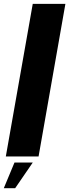

<svg xmlns="http://www.w3.org/2000/svg" viewBox="-30 -805 357 988"><path d="M0 0H168.5L306.5 -785H138.5ZM-10.5 163.5H48L138.5 31.5H44.5Z"/></svg>

Font: Anybody
Style: Bold Italic
Weight: 700
Italic angle: -10°
Designer: Tyler Finck
Foundry: Etcetera Type Company
Version: Version 1.113;gftools[0.9.25]